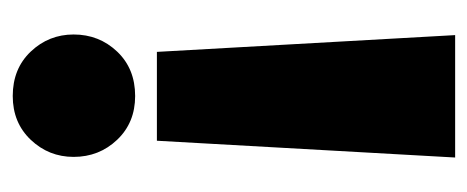

<svg xmlns="http://www.w3.org/2000/svg" viewBox="-242 -498 752 309"><g transform="rotate(90 134.5 -344.0)"><path d="M135 12Q91 12 63.5 -17Q36 -46 36 -86Q36 -127 63.5 -156Q91 -185 135 -185Q178 -185 205.5 -156Q233 -127 233 -86Q233 -46 205.5 -17Q178 12 135 12ZM207 -220H64L37 -700H234Z"/></g></svg>

Font: Phudu ExtraBold
Style: Regular
Weight: 800
Version: Version 1.005;gftools[0.9.23]